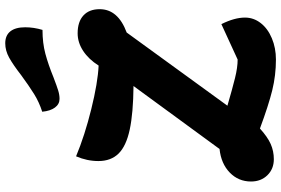

<svg xmlns="http://www.w3.org/2000/svg" viewBox="-190 -852 1072 732"><g transform="rotate(-90 346.0 -486.0)"><path d="M588 -539 309 -155Q374 -136 414.5 -126Q455 -116 485 -116L620 -178Q645 -128 645 -88Q645 -55 624 -28Q603 -1 566 14.5Q529 30 485 30Q425 30 368 16Q311 2 222 -31Q190 -2 163 10Q136 22 105 22Q68 22 44 -2.5Q20 -27 20 -65Q20 -113 54 -146Q88 -179 144 -185L384 -513Q280 -514 217.5 -527.5Q155 -541 126.5 -570Q98 -599 98 -647Q98 -690 116 -732Q195 -699 296 -674Q397 -649 462 -646Q486 -684 518 -705Q550 -726 585 -726Q629 -726 653 -704Q677 -682 677 -642Q677 -572 588 -539ZM286 -861Q323 -873 353.5 -892Q384 -911 425 -941Q465 -972 492 -987Q519 -1002 547 -1002Q577 -1002 592.5 -982.5Q608 -963 608 -926Q608 -893 598 -860Q548 -860 507 -849Q466 -838 417 -818Q383 -805 366.5 -800Q350 -795 335 -795Q315 -795 302 -812.5Q289 -830 286 -861Z"/></g></svg>

Font: Lemonada SemiBold
Style: Regular
Weight: 600
Designer: Mohamed Gaber (Arabic) Eduardo Tunni (Latin)
Foundry: Kief Type Foundry
Version: Version 3.006